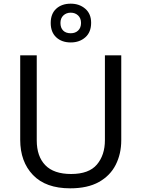

<svg xmlns="http://www.w3.org/2000/svg" viewBox="-20 -1015 771 1045"><path d="M640 -252Q640 -178 610 -118.5Q580 -59 518.5 -24.5Q457 10 362 10Q229 10 159.5 -62.5Q90 -135 90 -254V-714H180V-251Q180 -164 226.5 -116Q273 -68 367 -68Q464 -68 507.5 -119.5Q551 -171 551 -252V-714H640ZM365 -784Q316 -784 286 -812Q256 -840 256 -890Q256 -940 286 -967.5Q316 -995 365 -995Q412 -995 444 -967.5Q476 -940 476 -891Q476 -840 444.5 -812Q413 -784 365 -784ZM365 -834Q390 -834 405.5 -849Q421 -864 421 -890Q421 -916 405 -931Q389 -946 365 -946Q341 -946 325 -931Q309 -916 309 -890Q309 -864 323.5 -849Q338 -834 365 -834Z"/></svg>

Font: Noto Sans
Style: Regular
Weight: 400
Designer: Monotype Design Team
Foundry: Monotype Imaging Inc.
Version: Version 2.007